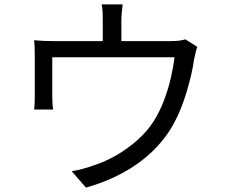

<svg xmlns="http://www.w3.org/2000/svg" viewBox="-20 -821 1040 878"><path d="M541 -801Q538 -778 536.5 -760Q535 -742 535 -726Q535 -714 535 -689Q535 -664 535 -637Q535 -610 535 -592H450Q450 -612 450 -639Q450 -666 450 -690Q450 -714 450 -726Q450 -742 449.5 -760Q449 -778 445 -801ZM882 -607Q878 -596 874 -578.5Q870 -561 867 -547Q863 -517 854.5 -480Q846 -443 834 -402.5Q822 -362 806 -322.5Q790 -283 769 -246Q732 -181 674 -126Q616 -71 540.5 -30Q465 11 373 37L308 -38Q333 -42 360.5 -49.5Q388 -57 412 -66Q462 -82 513 -111.5Q564 -141 608.5 -180.5Q653 -220 683 -267Q710 -310 729.5 -361Q749 -412 761 -464Q773 -516 778 -559H219Q219 -543 219 -518Q219 -493 219 -465.5Q219 -438 219 -414.5Q219 -391 219 -380Q219 -366 220 -349Q221 -332 223 -320H136Q138 -334 138.5 -352Q139 -370 139 -384Q139 -396 139 -420Q139 -444 139 -471.5Q139 -499 139 -523Q139 -547 139 -560Q139 -576 138.5 -598Q138 -620 136 -637Q158 -635 180.5 -634Q203 -633 229 -633H759Q787 -633 802.5 -635.5Q818 -638 828 -641Z"/></svg>

Font: Noto Sans KR
Style: Regular
Weight: 400
Designer: Ryoko NISHIZUKA  (kana, bopomofo & ideographs); Paul D. Hunt (Latin, Greek & Cyrillic); Sandoll Communications , Soo-you
Foundry: Adobe
Version: Version 2.004-H2;hotconv 1.0.118;makeotfexe 2.5.65603